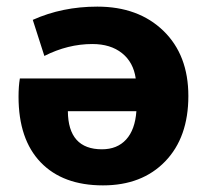

<svg xmlns="http://www.w3.org/2000/svg" viewBox="-20 -550 620 580"><path d="M392 -214H185Q186 -99 288 -99Q334 -99 361 -128.5Q388 -158 392 -214ZM390 -313Q383 -362 348.5 -389.5Q314 -417 259 -417Q185 -417 114 -381L79 -490Q168 -530 274 -530Q398 -530 473.5 -457Q549 -384 549 -260Q549 -135 479 -62.5Q409 10 291 10Q170 10 103 -59.5Q36 -129 36 -258Q36 -289 40 -313Z"/></svg>

Font: M PLUS 1p ExtraBold
Style: Regular
Weight: 800
Version: Version 1.062